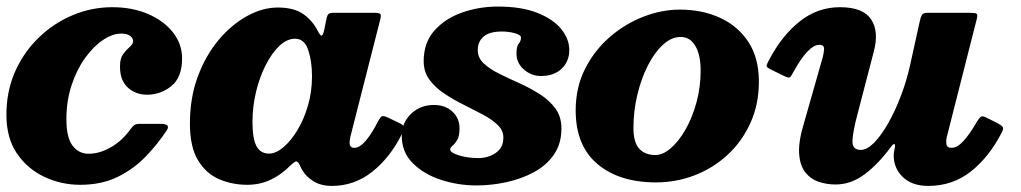

<svg xmlns="http://www.w3.org/2000/svg" viewBox="-28 -560 3190 600"><path d="M541 -377.5Q541 -318 507.5 -291Q474 -264 432 -264Q395.5 -264 371 -286.8Q346.5 -309.5 347 -353.5Q347 -378 357.2 -391.5Q367.5 -405 377.5 -413.5Q387.5 -422 388 -431.5Q388 -440.5 378.8 -447.8Q369.5 -455 350.5 -455Q323.5 -455 293.8 -435Q264 -415 238 -379Q212 -343 195.8 -294Q179.5 -245 179.5 -187.5Q179.5 -130 198.8 -104.8Q218 -79.5 249 -79.5Q283 -79.5 318.5 -99.8Q354 -120 380 -156.5Q385.5 -164 390.8 -168.5Q396 -173 410 -173H474Q506.5 -173 493 -152.5Q465 -110 427.5 -71Q390 -32 339.8 -7.2Q289.5 17.5 222.5 17.5Q164 17.5 111.2 -7Q58.5 -31.5 25.2 -80Q-8 -128.5 -8 -201.5Q-8 -274.5 19 -335.8Q46 -397 92.8 -442.2Q139.5 -487.5 199 -512.5Q258.5 -537.5 323 -537.5Q385.5 -537.5 434.8 -516.2Q484 -495 512.5 -458.8Q541 -422.5 541 -377.5Z M1227.5 -140.5Q1191.5 -68 1135.5 -23.5Q1079.5 21 1009 21Q974.5 21 950.5 5.8Q926.5 -9.5 914.5 -32Q911.5 -39 909.2 -43Q907 -47 905.5 -50Q900.5 -57 895.5 -55Q890.5 -53 880 -43.5Q853 -15.5 819.2 1Q785.5 17.5 744.5 17.5Q698 17.5 657.2 0.2Q616.5 -17 591 -58.8Q565.5 -100.5 565.5 -174Q565.5 -254.5 590.2 -321Q615 -387.5 655.8 -435.8Q696.5 -484 744.8 -510.2Q793 -536.5 840 -536.5Q890.5 -536.5 919.8 -516Q949 -495.5 965.5 -462.5Q972 -450 976.5 -448.8Q981 -447.5 985.5 -468L993 -505Q995 -513 999 -516.5Q1003 -520 1015.5 -520H1141.5Q1158.5 -520 1161 -515.8Q1163.5 -511.5 1160 -498L1067 -133Q1064.5 -122.5 1064.5 -113.5Q1064.5 -98 1079.5 -98Q1096 -98 1115 -120.2Q1134 -142.5 1153.5 -181Q1161 -195 1166 -196.8Q1171 -198.5 1183.5 -193L1218 -176.5Q1233 -169.5 1234.8 -163.5Q1236.5 -157.5 1227.5 -140.5ZM947 -321.5Q947 -368.5 935.2 -403.8Q923.5 -439 894 -439Q869 -439 845.5 -417Q822 -395 802.8 -357.5Q783.5 -320 772.2 -273.5Q761 -227 761 -178.5Q761 -126.5 773.5 -103.2Q786 -80 813 -80Q834 -80 857.2 -99.5Q880.5 -119 901 -152.5Q921.5 -186 934.2 -229.5Q947 -273 947 -321.5Z M1545 -130.5Q1545 -152.5 1527 -169.8Q1509 -187 1480.8 -202Q1452.5 -217 1420.8 -232.8Q1389 -248.5 1360.5 -267.5Q1332 -286.5 1314 -311Q1296 -335.5 1296 -368.5Q1296 -427 1329.8 -464.8Q1363.5 -502.5 1416.5 -521Q1469.5 -539.5 1528 -539.5Q1601.5 -539.5 1651.2 -519.8Q1701 -500 1726 -469Q1751 -438 1751 -403.5Q1751 -368 1727 -345.2Q1703 -322.5 1662.5 -322.5Q1632.5 -322.5 1609.2 -342.8Q1586 -363 1586 -392.5Q1586 -415.5 1593 -423.5Q1600 -431.5 1600 -442.5Q1600 -451 1581 -456.2Q1562 -461.5 1540.5 -461.5Q1501 -461.5 1483 -445.5Q1465 -429.5 1465 -403.5Q1465 -379 1484 -361.5Q1503 -344 1532.8 -329.2Q1562.5 -314.5 1596 -299.5Q1629.5 -284.5 1659.2 -265.5Q1689 -246.5 1707.8 -220.8Q1726.5 -195 1726.5 -158.5Q1726.5 -111 1703.2 -77.2Q1680 -43.5 1641 -22.2Q1602 -1 1555 9.2Q1508 19.5 1461 19.5Q1404 19.5 1350.2 2Q1296.5 -15.5 1262 -50Q1227.5 -84.5 1227.5 -135.5Q1227.5 -176 1256.2 -204Q1285 -232 1328 -232Q1363 -232 1385.5 -211.5Q1408 -191 1408 -159Q1408 -134.5 1400.8 -122.5Q1393.5 -110.5 1386.2 -104.8Q1379 -99 1379 -92.5Q1379 -83 1406.2 -74.5Q1433.5 -66 1467.5 -66Q1497 -66 1521 -82Q1545 -98 1545 -130.5Z M1771 -215Q1771 -286.5 1800 -344.2Q1829 -402 1877 -443.8Q1925 -485.5 1982.5 -507.8Q2040 -530 2097 -530Q2166.5 -530 2222.5 -504.2Q2278.5 -478.5 2311 -428.5Q2343.5 -378.5 2343.5 -305Q2343.5 -234 2317.2 -176Q2291 -118 2245.8 -76.2Q2200.5 -34.5 2142.8 -12.2Q2085 10 2022 10Q1907 10 1839 -47.5Q1771 -105 1771 -215ZM1951.5 -160Q1951.5 -115.5 1969.5 -95.5Q1987.5 -75.5 2020 -75.5Q2043.5 -75.5 2068.2 -96.8Q2093 -118 2114.2 -155.2Q2135.5 -192.5 2148.5 -240Q2161.5 -287.5 2161.5 -340Q2161.5 -387.5 2145.2 -416Q2129 -444.5 2099 -444.5Q2070 -444.5 2043.5 -420Q2017 -395.5 1996.2 -354.5Q1975.5 -313.5 1963.5 -263Q1951.5 -212.5 1951.5 -160Z M2375 -372Q2415 -448.5 2471 -493Q2527 -537.5 2597 -537.5Q2669 -537.5 2694.2 -499.5Q2719.5 -461.5 2702.5 -398.5L2652 -204.5Q2638 -152.5 2636 -122Q2634 -91.5 2662 -91.5Q2681.5 -91.5 2703.8 -114.2Q2726 -137 2747.8 -175.2Q2769.5 -213.5 2787.5 -261Q2805.5 -308.5 2816.5 -358.5L2846.5 -494.5Q2849 -506 2852.8 -513Q2856.5 -520 2871 -520H3000.5Q3018.5 -520 3023.2 -517.5Q3028 -515 3024.5 -501L2931 -133Q2928 -121.5 2929.5 -109.8Q2931 -98 2945.5 -98Q2963.5 -98 2983 -119.5Q3002.5 -141 3024.5 -179Q3030.5 -189.5 3036 -194.2Q3041.5 -199 3052.5 -193.5L3087.5 -176Q3100 -169.5 3104.8 -164.2Q3109.5 -159 3102.5 -146Q3063 -69 3005.8 -24Q2948.5 21 2873 21Q2820.5 21 2791.5 -8.5Q2762.5 -38 2765 -80.5L2769 -102.5Q2769.5 -110 2766 -109.8Q2762.5 -109.5 2757 -102Q2717 -47.5 2674.2 -15.5Q2631.5 16.5 2583 16.5Q2555.5 16.5 2530.2 8Q2505 -0.5 2488.2 -22Q2471.5 -43.5 2469.2 -81.5Q2467 -119.5 2485.5 -179L2543 -381Q2546.5 -393 2547.2 -406.5Q2548 -420 2532.5 -420Q2498 -420 2450.5 -333.5Q2444 -320.5 2439.8 -318.2Q2435.5 -316 2422.5 -322.5L2379.5 -343.5Q2366.5 -350 2367.5 -355Q2368.5 -360 2375 -372Z"/></svg>

Font: Besley* Heavy
Style: Italic
Weight: 800
Italic angle: -13°
Designer: Owen Earl
Foundry: indestructible type*
Version: Version 3.000; ttfautohint (v1.8.3)